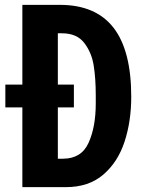

<svg xmlns="http://www.w3.org/2000/svg" viewBox="-20 -770 596 790"><path d="M520 -372Q520 -271 492.5 -187Q465 -103 405 -51.5Q345 0 251 0H72V-328H2V-422H72V-750H226Q374 -750 447 -656Q520 -562 520 -372ZM374 -378Q374 -447 365.5 -500.5Q357 -554 326.5 -593.5Q296 -633 235 -633H218V-422H284V-328H218V-117H239Q315 -117 344.5 -182.5Q374 -248 374 -344Z"/></svg>

Font: Francois One
Style: Regular
Weight: 400
Designer: Vernon Adams
Foundry: Vernon Adams
Version: Version 2.000